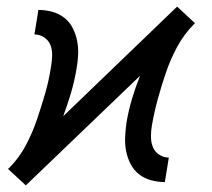

<svg xmlns="http://www.w3.org/2000/svg" viewBox="-20 -550 640 580"><path d="M58 10 4 -40 7 -42Q38 -73 58 -111Q78 -149 91.5 -188.5Q105 -228 116.5 -268Q128 -308 134 -348Q137 -365 137.5 -382Q138 -399 132.5 -413.5Q127 -428 113.5 -437Q100 -446 84 -446L96 -520Q117 -520 137.5 -514.5Q158 -509 174 -496.5Q190 -484 199.5 -465.5Q209 -447 213 -426.5Q217 -406 216 -384.5Q215 -363 211 -341Q205 -305 194.5 -269.5Q184 -234 171 -199L515 -530L569 -480L567 -478Q536 -447 515.5 -409Q495 -371 481.5 -331.5Q468 -292 457 -252Q446 -212 439 -172Q436 -155 436 -138Q436 -121 441.5 -106.5Q447 -92 460.5 -83Q474 -74 490 -74L478 0Q457 0 436.5 -5.5Q416 -11 400 -23.5Q384 -36 374.5 -54.5Q365 -73 361 -93.5Q357 -114 358 -135.5Q359 -157 362 -179Q368 -215 378.5 -250.5Q389 -286 403 -321Z"/></svg>

Font: Iosevka Extended
Style: Italic
Weight: 400
Width: 7
Italic angle: -9°
Monospace: yes
Designer: Belleve Invis
Foundry: Belleve Invis
Version: Version 32.5.0; ttfautohint (v1.8.4)